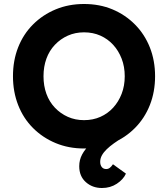

<svg xmlns="http://www.w3.org/2000/svg" viewBox="-20 -734 842 962"><path d="M377 99Q377 67 391.5 40Q406 13 431 -10Q456 -33 489.5 -53Q523 -73 562 -92L597 -46Q572 -31 551 -16Q530 -1 514.5 14Q499 29 490.5 44.5Q482 60 482 77Q482 93 490 103Q498 113 512 113Q522 113 530 107Q538 101 546 89L611 136Q598 165 565.5 186.5Q533 208 491 208Q443 208 410 178.5Q377 149 377 99ZM45 -352Q45 -431 71 -497Q97 -563 145.5 -611.5Q194 -660 259 -687Q324 -714 401 -714Q479 -714 543.5 -687Q608 -660 656.5 -611Q705 -562 731 -496Q757 -430 757 -352Q757 -274 731 -208Q705 -142 656.5 -93Q608 -44 543.5 -17Q479 10 401 10Q324 10 259 -17Q194 -44 145.5 -92.5Q97 -141 71 -207.5Q45 -274 45 -352ZM605 -352Q605 -400 589.5 -440Q574 -480 547 -509.5Q520 -539 483 -555.5Q446 -572 401 -572Q357 -572 320 -555.5Q283 -539 255 -509.5Q227 -480 212.5 -440Q198 -400 198 -352Q198 -304 212.5 -264Q227 -224 255 -194.5Q283 -165 320 -148.5Q357 -132 401 -132Q446 -132 483 -148.5Q520 -165 547 -194.5Q574 -224 589.5 -264Q605 -304 605 -352Z"/></svg>

Font: Our Lexend SemiBold
Style: Regular
Weight: 600
Designer: Bonnie Shaver-Troup, Thomas Jockin
Foundry: Lexend
Version: Version 1.007